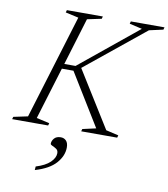

<svg xmlns="http://www.w3.org/2000/svg" viewBox="-122 -753 966 1101"><g transform="rotate(10 361.5 -202.5)"><path d="M519.5 -31 592.5 -14 588.5 0H379L383 -14L461 -31.5L275 -334.5H207.5L115 -31L190.5 -14L186.5 0H-23L-19 -14L64 -31.5L249.5 -639L173.5 -656L177.5 -670H387L383 -656L300 -638.5L216.5 -363.5H282L619.5 -639L546 -656L550 -670H746L742 -656L661 -638L316 -358ZM219.5 100Q219.5 83.5 232.2 68.8Q245 54 270.5 54Q289.5 54 301.8 67Q314 80 314 106Q314 154.5 275.8 197.8Q237.5 241 155.5 265L157 244Q212 227 239 200.8Q266 174.5 266 147.5Q266 131 254.2 123.2Q242.5 115.5 231 110.8Q219.5 106 219.5 100Z"/></g></svg>

Font: Newsreader 16pt Light
Style: Italic
Weight: 300
Italic angle: -17°
Designer: Hugues Gentile
Foundry: Production Type
Version: Version 1.003; ttfautohint (v1.8.3)